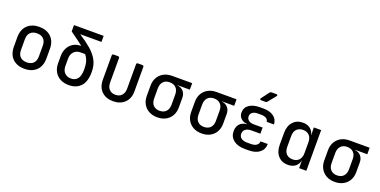

<svg xmlns="http://www.w3.org/2000/svg" viewBox="-17 -1608 4834 2440"><g transform="rotate(20 2400.0 -387.5)"><path d="M300 8Q199 8 139.5 -50Q80 -108 80 -212V-338Q80 -442 139.5 -500Q199 -558 300 -558Q401 -558 460.5 -500Q520 -442 520 -338V-212Q520 -108 460.5 -50Q401 8 300 8ZM300 -79Q356 -79 388.5 -110.5Q421 -142 421 -203V-347Q421 -408 388.5 -439.5Q356 -471 300 -471Q244 -471 211.5 -439.5Q179 -408 179 -347V-203Q179 -142 211.5 -110.5Q244 -79 300 -79Z M900 10Q834 10 784.5 -16.5Q735 -43 707.5 -91.5Q680 -140 680 -206V-302Q680 -364 705 -411.5Q730 -459 774 -485.5Q818 -512 876 -512H882Q848 -540 804 -572Q760 -604 704 -644V-730H1105V-648H818Q914 -586 981.5 -527.5Q1049 -469 1084.5 -402Q1120 -335 1120 -248Q1120 -115 1061 -52.5Q1002 10 900 10ZM900 -78Q955 -78 987 -117Q1019 -156 1019 -248Q1019 -306 1006.5 -349Q994 -392 963 -432H899Q846 -432 812.5 -397Q779 -362 779 -304V-206Q779 -145 812 -111.5Q845 -78 900 -78Z M1499 10Q1402 10 1344 -47Q1286 -104 1286 -202V-530Q1286 -550 1306 -550H1365Q1385 -550 1385 -530V-202Q1385 -144 1415.5 -110.5Q1446 -77 1499 -77Q1553 -77 1584 -110.5Q1615 -144 1615 -202V-530Q1615 -550 1635 -550H1694Q1714 -550 1714 -530V-202Q1714 -104 1655.5 -47Q1597 10 1499 10Z M2097 10Q2032 10 1983.5 -16.5Q1935 -43 1908 -90.5Q1881 -138 1881 -202V-339Q1881 -402 1908 -449.5Q1935 -497 1983.5 -523.5Q2032 -550 2097 -550H2368V-462H2204V-459Q2255 -453 2284.5 -418.5Q2314 -384 2314 -330V-202Q2314 -138 2287 -90.5Q2260 -43 2211.5 -16.5Q2163 10 2097 10ZM2097 -78Q2152 -78 2183.5 -111Q2215 -144 2215 -202V-339Q2215 -398 2183.5 -430.5Q2152 -463 2097 -463Q2042 -463 2011 -429.5Q1980 -396 1980 -339V-202Q1980 -144 2011 -111Q2042 -78 2097 -78Z M2697 10Q2632 10 2583.5 -16.5Q2535 -43 2508 -90.5Q2481 -138 2481 -202V-339Q2481 -402 2508 -449.5Q2535 -497 2583.5 -523.5Q2632 -550 2697 -550H2968V-462H2804V-459Q2855 -453 2884.5 -418.5Q2914 -384 2914 -330V-202Q2914 -138 2887 -90.5Q2860 -43 2811.5 -16.5Q2763 10 2697 10ZM2697 -78Q2752 -78 2783.5 -111Q2815 -144 2815 -202V-339Q2815 -398 2783.5 -430.5Q2752 -463 2697 -463Q2642 -463 2611 -429.5Q2580 -396 2580 -339V-202Q2580 -144 2611 -111Q2642 -78 2697 -78Z M3335 7H3280Q3183 7 3127 -38Q3071 -83 3071 -158Q3071 -218 3104.5 -255.5Q3138 -293 3199 -297V-301Q3148 -305 3116 -336Q3084 -367 3084 -414Q3084 -482 3138 -519.5Q3192 -557 3283 -557H3330Q3418 -557 3470 -518Q3522 -479 3524 -412H3425Q3424 -440 3398.5 -456.5Q3373 -473 3330 -473H3283Q3238 -473 3212 -453.5Q3186 -434 3186 -400Q3186 -366 3212 -346Q3238 -326 3283 -326H3402V-243H3280Q3230 -243 3201.5 -220.5Q3173 -198 3173 -160Q3173 -122 3201.5 -100.5Q3230 -79 3280 -79H3335Q3382 -79 3409.5 -99Q3437 -119 3437 -152H3535Q3535 -79 3481 -36Q3427 7 3335 7ZM3266 -645Q3254 -645 3250 -652Q3246 -659 3254 -669L3332 -773Q3341 -785 3356 -785H3420Q3433 -785 3436.5 -778Q3440 -771 3432 -761L3348 -657Q3339 -645 3324 -645Z M3864 10Q3781 10 3731 -45.5Q3681 -101 3681 -196V-354Q3681 -449 3731 -504.5Q3781 -560 3864 -560Q3924 -560 3963.5 -529.5Q4003 -499 4013 -447H4015L4013 -550H4112V0H4014V-104H4013Q4003 -50 3963.5 -20Q3924 10 3864 10ZM3898 -76Q3951 -76 3982 -109Q4013 -142 4013 -202V-348Q4013 -408 3982 -441Q3951 -474 3898 -474Q3843 -474 3811.5 -441.5Q3780 -409 3780 -349V-202Q3780 -141 3811.5 -108.5Q3843 -76 3898 -76Z M4497 10Q4432 10 4383.5 -16.5Q4335 -43 4308 -90.5Q4281 -138 4281 -202V-339Q4281 -402 4308 -449.5Q4335 -497 4383.5 -523.5Q4432 -550 4497 -550H4768V-462H4604V-459Q4655 -453 4684.5 -418.5Q4714 -384 4714 -330V-202Q4714 -138 4687 -90.5Q4660 -43 4611.5 -16.5Q4563 10 4497 10ZM4497 -78Q4552 -78 4583.5 -111Q4615 -144 4615 -202V-339Q4615 -398 4583.5 -430.5Q4552 -463 4497 -463Q4442 -463 4411 -429.5Q4380 -396 4380 -339V-202Q4380 -144 4411 -111Q4442 -78 4497 -78Z"/></g></svg>

Font: Pitagon Sans Mono Medium
Style: Regular
Weight: 500
Monospace: yes
Designer: Travis Tran
Foundry: Pitagon
Version: Version 1.001; ttfautohint (v1.8.4.7-5d5b);gftools[0.9.26]